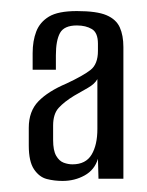

<svg xmlns="http://www.w3.org/2000/svg" viewBox="-20 -587 265 347"><path d="M93 -260Q78 -260 64.5 -263.5Q51 -267 41.5 -281Q32 -295 32 -324V-356Q32 -386 49.5 -404Q67 -422 100 -436Q130 -450 143.5 -460.5Q157 -471 157 -495V-508Q157 -528 146 -534.5Q135 -541 119 -541Q96 -541 88.5 -527.5Q81 -514 81 -487V-461H39V-491Q39 -513 45.5 -530Q52 -547 68.5 -557Q85 -567 119 -567Q155 -567 172.5 -559.5Q190 -552 196.5 -537.5Q203 -523 203 -502V-264H158L157 -300Q151 -280 133 -270Q115 -260 93 -260ZM111 -290Q135 -290 145.5 -307.5Q156 -325 156 -354V-444Q151 -435 138.5 -428Q126 -421 114 -414Q96 -403 86 -392Q76 -381 76 -360V-334Q76 -315 81.5 -305.5Q87 -296 95 -293Q103 -290 111 -290Z"/></svg>

Font: Alumni Sans Thin Medium
Style: Regular
Weight: 500
Version: Version 1.018